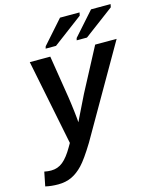

<svg xmlns="http://www.w3.org/2000/svg" viewBox="-181 -826 918 1126"><g transform="rotate(-15 277.5 -263.0)"><path d="M31.2 207.5Q-11.2 207.5 -46.4 199.2L-29.3 113.8Q-7.8 118.2 11.7 118.2Q52.7 118.2 83.7 92.8Q114.7 67.4 145.5 13.7L159.2 -9.8L54.7 -528.3H179.2L220.7 -269Q223.1 -252.9 226.3 -229.7Q229.5 -206.5 232.2 -182.6Q234.9 -158.7 236.8 -139.9Q238.8 -121.1 238.8 -113.8Q241.2 -118.7 243.7 -123.8Q246.1 -128.9 248.5 -134.3L313.5 -266.6L451.7 -528.3H582L267.1 18.6Q213.9 105.5 181.6 139.2Q148.9 173.8 112.8 190.7Q76.7 207.5 31.2 207.5ZM408.2 -715.8 228 -580.6H165L168.9 -593.8L293.5 -734.4H412.1ZM596.7 -715.8 416 -580.6H353.5L356.9 -593.8L481.9 -734.4H600.6Z"/></g></svg>

Font: Arimo SemiBold
Style: Italic
Weight: 600
Italic angle: -12°
Version: Version 1.33